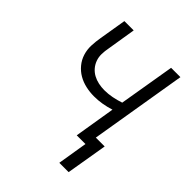

<svg xmlns="http://www.w3.org/2000/svg" viewBox="-194 -636 889 889"><g transform="rotate(45 250.0 -191.5)"><path d="M349 147 373 0H316L349 -201Q324 -193 298 -188.5Q272 -184 245 -184Q217 -184 190.5 -190Q164 -196 141.5 -209Q119 -222 102 -242.5Q85 -263 77 -288.5Q69 -314 70 -341.5Q71 -369 76 -397L98 -530H159L136 -388Q132 -368 131.5 -348Q131 -328 137.5 -310Q144 -292 156 -278Q168 -264 184.5 -255Q201 -246 220 -242Q239 -238 259 -238Q284 -238 309 -243Q334 -248 358 -256L404 -530H465L386 -55H444L410 147Z"/></g></svg>

Font: Iosevka Curly Light Oblique
Style: Regular
Weight: 300
Italic angle: -9°
Monospace: yes
Designer: Belleve Invis
Foundry: Belleve Invis
Version: Version 11.1.0; ttfautohint (v1.8.3)